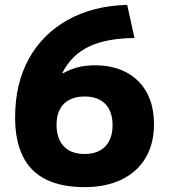

<svg xmlns="http://www.w3.org/2000/svg" viewBox="-20 -758 693 788"><path d="M327 10Q232 10 168.5 -21.5Q105 -53 73.5 -117Q42 -181 42 -276Q42 -414 98 -516Q154 -618 257.5 -676Q361 -734 502 -738L532 -602Q416 -601 344.5 -566.5Q273 -532 236 -459L238 -457Q269 -474 300.5 -482Q332 -490 369 -490Q444 -490 498.5 -461Q553 -432 582.5 -378Q612 -324 612 -248Q612 -168 577.5 -110Q543 -52 479 -21Q415 10 327 10ZM327 -126Q382 -126 412 -157Q442 -188 442 -244Q442 -301 412 -331.5Q382 -362 327 -362Q291 -362 265 -348.5Q239 -335 225.5 -309Q212 -283 212 -246Q212 -211 224 -184Q236 -157 262 -141.5Q288 -126 327 -126Z"/></svg>

Font: M PLUS 2 Thin ExtraBold
Style: Regular
Weight: 800
Version: Version 1.001